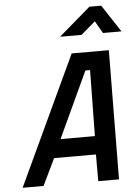

<svg xmlns="http://www.w3.org/2000/svg" viewBox="-61 -978 738 1024"><g transform="rotate(-5 308.0 -465.5)"><path d="M431 -594 426 -241H242L406 -594ZM130 0 199 -143H423V0H534L540 -691H341L18 0ZM402 -785 479 -851 517 -785H616L520 -931H457L287 -785Z"/></g></svg>

Font: RazerF5 SemiBold
Style: Italic
Weight: 600
Foundry: Razer Inc.
Version: Version 2